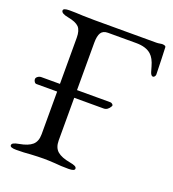

<svg xmlns="http://www.w3.org/2000/svg" viewBox="-123 -747 762 846"><g transform="rotate(20 258.5 -324.0)"><path d="M513 -591Q515 -539 515 -518Q515 -513 511.5 -508.5Q508 -504 504 -504Q495 -504 490 -520Q488 -526 483 -544Q478 -562 471 -575Q464 -588 455 -596Q431 -618 384 -618H252Q229 -618 219.5 -603Q210 -588 210 -556V-334H366Q371 -334 375.5 -330.5Q380 -327 380 -323L379 -320Q367 -298 348 -298H210V-98Q210 -64 229.5 -47.5Q249 -31 289 -24Q306 -21 314 -17Q322 -13 322 -6Q322 5 293 5Q256 5 229 2Q197 0 176 0Q151 0 115 2Q85 5 48 5Q19 5 19 -6Q19 -13 27 -17Q35 -21 52 -24Q92 -31 111 -47.5Q130 -64 130 -98V-298H33Q27 -298 23 -304Q19 -310 19 -316Q19 -323 26.5 -328.5Q34 -334 43 -334H130V-550Q130 -585 115.5 -600Q101 -615 63 -622Q30 -628 30 -642Q30 -653 59 -653Q87 -653 123 -651L177 -650H467Q475 -650 482.5 -651.5Q490 -653 493 -653Q500 -653 505.5 -651Q511 -649 511 -644Q511 -627 513 -591Z"/></g></svg>

Font: EB Garamond
Style: Regular
Weight: 400
Designer: Georg Duffner and Octavio Pardo
Foundry: Georg Duffner
Version: Version 1.000; ttfautohint (v1.6)